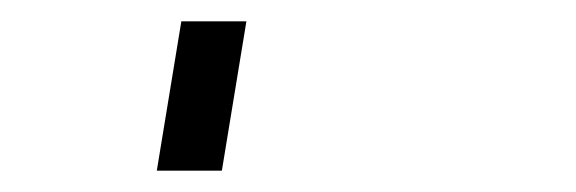

<svg xmlns="http://www.w3.org/2000/svg" viewBox="-20 60 540 180"><path d="M127 220 150 80H211L188 220Z"/></svg>

Font: Iosevka Slab Light
Style: Italic
Weight: 300
Italic angle: -9°
Monospace: yes
Designer: Belleve Invis
Foundry: Belleve Invis
Version: Version 11.1.1; ttfautohint (v1.8.3)